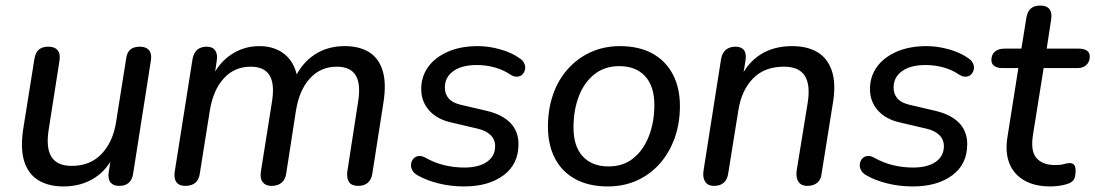

<svg xmlns="http://www.w3.org/2000/svg" viewBox="-20 -662 3942 691"><path d="M208 9Q156 9 119.5 -12.5Q83 -34 68 -79Q53 -124 63 -194L104 -451Q108 -474 120.5 -484Q133 -494 154 -494Q177 -494 187.5 -481Q198 -468 194 -443L155 -194Q145 -129 165.5 -97Q186 -65 238 -65Q305 -65 346 -108.5Q387 -152 398 -224L434 -451Q437 -474 449.5 -484Q462 -494 483 -494Q506 -494 516.5 -481Q527 -468 523 -444L459 -36Q452 7 409 7Q388 7 378 -5Q368 -17 371 -41L384 -125L392 -109Q368 -52 320 -21.5Q272 9 208 9Z M646 7Q625 7 615 -6.5Q605 -20 609 -45L673 -450Q677 -472 690 -483Q703 -494 724 -494Q745 -494 754.5 -480.5Q764 -467 760 -443L748 -362L740 -378Q767 -436 812.5 -466Q858 -496 913 -496Q970 -496 1006.5 -465Q1043 -434 1052 -374L1040 -378Q1065 -434 1111.5 -465Q1158 -496 1221 -496Q1273 -496 1308 -474.5Q1343 -453 1357 -408Q1371 -363 1360 -293L1320 -37Q1317 -16 1304 -4.5Q1291 7 1269 7Q1246 7 1236.5 -6.5Q1227 -20 1230 -45L1269 -297Q1279 -360 1260 -391Q1241 -422 1192 -422Q1134 -422 1095.5 -380Q1057 -338 1045 -263L1010 -37Q1007 -16 993.5 -4.5Q980 7 957 7Q936 7 925.5 -6.5Q915 -20 919 -45L959 -297Q969 -360 950 -391Q931 -422 882 -422Q824 -422 785.5 -380Q747 -338 735 -263L699 -37Q693 7 646 7Z M1650 9Q1602 9 1558 -2Q1514 -13 1483 -31Q1469 -39 1463.5 -50Q1458 -61 1459.5 -72Q1461 -83 1468 -91Q1475 -99 1486.5 -100.5Q1498 -102 1512 -94Q1544 -76 1579 -67.5Q1614 -59 1651 -59Q1703 -59 1732.5 -79.5Q1762 -100 1762 -136Q1762 -160 1745.5 -176Q1729 -192 1699 -199L1605 -221Q1554 -232 1525 -264Q1496 -296 1496 -342Q1496 -386 1520.5 -420.5Q1545 -455 1591 -475.5Q1637 -496 1700 -496Q1739 -496 1780 -484.5Q1821 -473 1849 -453Q1862 -445 1867 -433.5Q1872 -422 1869.5 -411.5Q1867 -401 1860 -394Q1853 -387 1841.5 -386Q1830 -385 1816 -394Q1791 -411 1760 -419.5Q1729 -428 1696 -428Q1642 -428 1611.5 -406Q1581 -384 1581 -347Q1581 -324 1594.5 -308Q1608 -292 1638 -285L1732 -263Q1787 -250 1816.5 -220Q1846 -190 1846 -143Q1846 -71 1792 -31Q1738 9 1650 9Z M2167 9Q2100 9 2051.5 -17Q2003 -43 1977.5 -91.5Q1952 -140 1952 -206Q1952 -269 1970.5 -322Q1989 -375 2024 -414Q2059 -453 2106.5 -474.5Q2154 -496 2211 -496Q2279 -496 2327 -470Q2375 -444 2401 -395.5Q2427 -347 2427 -280Q2427 -218 2408 -165Q2389 -112 2354.5 -73Q2320 -34 2272.5 -12.5Q2225 9 2167 9ZM2170 -63Q2223 -63 2259.5 -92.5Q2296 -122 2315.5 -172.5Q2335 -223 2335 -284Q2335 -352 2301.5 -388Q2268 -424 2209 -424Q2156 -424 2119 -394.5Q2082 -365 2063 -315Q2044 -265 2044 -203Q2044 -135 2077.5 -99Q2111 -63 2170 -63Z M2549 7Q2528 7 2518 -8Q2508 -23 2512 -48L2575 -449Q2579 -472 2592.5 -483Q2606 -494 2627 -494Q2648 -494 2657.5 -481.5Q2667 -469 2663 -444L2650 -365L2644 -379Q2669 -435 2716.5 -465.5Q2764 -496 2831 -496Q2885 -496 2921.5 -474.5Q2958 -453 2973.5 -408Q2989 -363 2978 -294L2937 -38Q2935 -16 2921.5 -4.5Q2908 7 2885 7Q2864 7 2854 -7.5Q2844 -22 2847 -47L2887 -293Q2897 -358 2876 -390Q2855 -422 2801 -422Q2731 -422 2689.5 -379Q2648 -336 2637 -263L2601 -39Q2595 7 2549 7Z M3265 9Q3217 9 3173 -2Q3129 -13 3098 -31Q3084 -39 3078.5 -50Q3073 -61 3074.5 -72Q3076 -83 3083 -91Q3090 -99 3101.5 -100.5Q3113 -102 3127 -94Q3159 -76 3194 -67.5Q3229 -59 3266 -59Q3318 -59 3347.5 -79.5Q3377 -100 3377 -136Q3377 -160 3360.5 -176Q3344 -192 3314 -199L3220 -221Q3169 -232 3140 -264Q3111 -296 3111 -342Q3111 -386 3135.5 -420.5Q3160 -455 3206 -475.5Q3252 -496 3315 -496Q3354 -496 3395 -484.5Q3436 -473 3464 -453Q3477 -445 3482 -433.5Q3487 -422 3484.5 -411.5Q3482 -401 3475 -394Q3468 -387 3456.5 -386Q3445 -385 3431 -394Q3406 -411 3375 -419.5Q3344 -428 3311 -428Q3257 -428 3226.5 -406Q3196 -384 3196 -347Q3196 -324 3209.5 -308Q3223 -292 3253 -285L3347 -263Q3402 -250 3431.5 -220Q3461 -190 3461 -143Q3461 -71 3407 -31Q3353 9 3265 9Z M3761 9Q3703 9 3665 -13.5Q3627 -36 3612 -76Q3597 -116 3606 -170L3645 -417H3587Q3569 -417 3558.5 -424.5Q3548 -432 3548 -446Q3548 -466 3561 -476.5Q3574 -487 3595 -487H3656L3674 -599Q3678 -621 3690 -631.5Q3702 -642 3724 -642Q3747 -642 3757 -629Q3767 -616 3763 -591L3747 -487H3862Q3881 -487 3891.5 -480Q3902 -473 3902 -458Q3902 -440 3890 -428.5Q3878 -417 3858 -417H3736L3698 -179Q3688 -119 3710 -93.5Q3732 -68 3777 -68Q3798 -68 3809.5 -71.5Q3821 -75 3830 -75Q3840 -75 3845.5 -69Q3851 -63 3851 -48Q3851 -24 3843.5 -14Q3836 -4 3821 0Q3810 4 3793 6.5Q3776 9 3761 9Z"/></svg>

Font: Nunito ExtraLight Medium
Style: Italic
Weight: 500
Italic angle: -9°
Version: Version 3.602